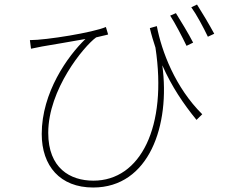

<svg xmlns="http://www.w3.org/2000/svg" viewBox="-20 -781 996 847"><path d="M832 -593C812.1 -632.1 775.9 -691.1 756 -723L730.8 -712C751.8 -680 783.7 -619 802.9 -578.8ZM641 -657C648.1 -626.1 657 -598 665.8 -571C718.8 -221.9 600.1 16 392 16C289.1 16 192.8 -39.1 192.8 -195C192.8 -386 349.1 -576 404.1 -616.1C417.3 -620 445 -625 457 -628.9L447.1 -661.9C392 -637.8 185 -604 111.9 -604L116.8 -566.1C134.9 -570 152.7 -573.2 165.8 -576C206.7 -583.1 296.9 -598 356.9 -609C278.1 -533 164.1 -372.9 164.1 -190C164.1 -49 245 46.2 391 46.2C638.1 46.2 731.9 -229 696 -492.9C737.9 -398.8 788 -324.2 846.9 -252.1L872.2 -277C753.2 -394.9 692.8 -554.7 671.9 -665.8ZM823.9 -748.9C846.9 -717 877.1 -660.9 897 -619L925.1 -632.1C903.1 -672.9 869 -730.1 849.1 -761Z"/></svg>

Font: Karasuma Gothic
Style: Thin
Weight: 200
Designer: Rasmus Andersson / Ryoko Ishizuka
Foundry: rsms
Version: Version 1.00